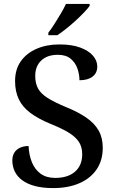

<svg xmlns="http://www.w3.org/2000/svg" viewBox="-20 -951 596 981"><path d="M252 10Q198 10 158.5 -0.5Q119 -11 93 -30.5Q67 -50 55 -76Q43 -102 43 -131Q43 -155 53.5 -171.5Q64 -188 83 -196.5Q102 -205 126 -205Q128 -159 143 -122Q158 -85 187.5 -63.5Q217 -42 262 -42Q327 -42 363.5 -74Q400 -106 400 -163Q400 -199 384 -224.5Q368 -250 334 -271.5Q300 -293 241 -317Q177 -343 136 -373.5Q95 -404 76 -444Q57 -484 57 -537Q57 -596 86 -637.5Q115 -679 166.5 -701.5Q218 -724 283 -724Q347 -724 390 -708Q433 -692 455 -666.5Q477 -641 477 -611Q477 -578 453 -559.5Q429 -541 386 -541Q386 -571 375.5 -601Q365 -631 341 -651Q317 -671 275 -671Q222 -671 191 -642Q160 -613 160 -563Q160 -526 174 -499.5Q188 -473 222.5 -451Q257 -429 317 -404Q379 -379 421 -350Q463 -321 484 -284Q505 -247 505 -196Q505 -132 474 -86Q443 -40 386 -15Q329 10 252 10ZM227 -784Q242 -803 258.5 -829Q275 -855 291 -882Q307 -909 317 -931H438V-921Q429 -908 410 -888Q391 -868 367 -846Q343 -824 318.5 -804.5Q294 -785 273 -771H227Z"/></svg>

Font: Noto Serif Kannada Medium
Style: Regular
Weight: 500
Version: Version 2.003